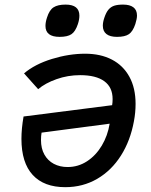

<svg xmlns="http://www.w3.org/2000/svg" viewBox="-20 -788 640 815"><path d="M555.5 -347Q555.5 -310 548.5 -273.5Q533.5 -191 493.5 -127.8Q453.5 -64.5 392.8 -29Q332 6.5 257 6.5Q166.5 6.5 118.8 -45.5Q71 -97.5 71 -198.5Q71 -242 80 -293.5L456 -341.5Q458 -353.5 458 -367.5Q458 -417.5 422.8 -443.2Q387.5 -469 320 -469Q268 -469 220 -452Q172 -435 142 -409.5L82 -476.5Q128 -515.5 200.5 -537.8Q273 -560 341.5 -560Q407 -560 455 -535Q503 -510 529.2 -462.2Q555.5 -414.5 555.5 -347ZM154 -193.5Q154 -157.5 168.5 -131.8Q183 -106 208.5 -92.5Q234 -79 267 -79Q312 -79 349.5 -103.5Q387 -128 412 -169.8Q437 -211.5 445.5 -263L156.5 -225Q154 -211.5 154 -193.5ZM173 -678Q173 -694 179.5 -713.5Q189.5 -745.5 207.5 -757Q225.5 -768.5 258.5 -768.5Q317 -768.5 317 -721.5Q317 -705 310.5 -685.5Q300 -654 283.2 -642.8Q266.5 -631.5 233 -631.5Q173 -631.5 173 -678ZM416.5 -679Q416.5 -694 423 -713Q430.5 -735.5 440.5 -747.2Q450.5 -759 465 -763.8Q479.5 -768.5 502.5 -768.5Q531 -768.5 546.2 -757Q561.5 -745.5 561.5 -722Q561.5 -708 554.5 -686Q544 -654.5 527.2 -643Q510.5 -631.5 476.5 -631.5Q447 -631.5 431.8 -643.5Q416.5 -655.5 416.5 -679Z"/></svg>

Font: JuliaMono Medium
Style: Italic
Weight: 500
Italic angle: -9°
Monospace: yes
Designer: cormullion
Foundry: corm
Version: Version 0.054; ttfautohint (v1.8.4)